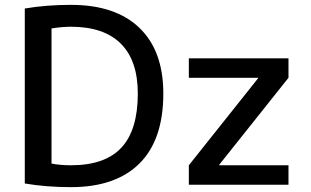

<svg xmlns="http://www.w3.org/2000/svg" viewBox="-20 -760 1279 790"><path d="M757 -520H1167V-440L882 -82V-80H1167V0H757V-80L1042 -438V-440H757ZM652 -375Q652 -185 554 -87.5Q456 10 272 10Q170 10 82 -5V-725Q170 -740 272 -740Q455 -740 553.5 -645.5Q652 -551 652 -375ZM547 -375Q547 -511 477 -580.5Q407 -650 272 -650Q236 -650 192 -643V-87Q227 -80 272 -80Q412 -80 479.5 -152.5Q547 -225 547 -375Z"/></svg>

Font: Mplus 1p Medium
Style: Regular
Weight: 500
Version: Version 1.061